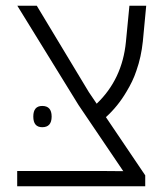

<svg xmlns="http://www.w3.org/2000/svg" viewBox="-20 -650 578 670"><path d="M40 0V-53.2H349.1L410.2 -52.7L253.9 -283.7L40.5 -629.9H108.4L290 -328.6L317.4 -288.1Q406.7 -373.5 419.4 -503.9L431.6 -629.9H490.2L478.5 -505.9Q472.7 -450.7 456.1 -403.8Q449.7 -384.3 440.9 -366Q432.1 -347.7 421.4 -330.1Q391.6 -279.3 349.6 -241.2L486.8 -38.1V0ZM127.4 -206.1Q96.2 -206.1 96.2 -243.2Q96.2 -280.3 127.4 -280.3Q160.2 -280.3 160.2 -243.2Q160.2 -206.1 127.4 -206.1Z"/></svg>

Font: Open Sans Light
Style: Regular
Weight: 300
Designer: Monotype Design Team
Foundry: Monotype Imaging Inc.
Version: Version 3.000; ttfautohint (v1.8.4)